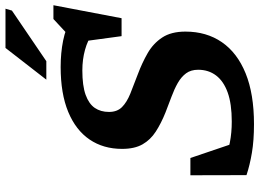

<svg xmlns="http://www.w3.org/2000/svg" viewBox="-146 -810 968 717"><g transform="rotate(-90 338.5 -452.0)"><path d="M569.5 -591.5Q546.5 -609 510.5 -619Q474.5 -629 433.5 -629Q376.5 -629 342.5 -616.8Q308.5 -604.5 293.5 -582.5Q278.5 -560.5 278.5 -529.5Q278.5 -499 296.5 -481Q314.5 -463 346.5 -450Q378.5 -437 420 -421.5Q461.5 -406 497.8 -385.2Q534 -364.5 556.2 -331Q578.5 -297.5 578.5 -244Q578.5 -165.5 539 -108Q499.5 -50.5 422.5 -19.2Q345.5 12 233 12Q172 12 126 4.2Q80 -3.5 42.5 -16L42 -225.5H106.5L177 -17.5L97.5 -96.5Q129.5 -85 165.2 -78Q201 -71 242.5 -71Q308.5 -71 351 -86.2Q393.5 -101.5 414.8 -129.8Q436 -158 436 -196.5Q436 -223.5 422.8 -241.5Q409.5 -259.5 386.8 -272.5Q364 -285.5 335.5 -296Q307 -306.5 276.5 -318.5Q235.5 -335 205 -354.8Q174.5 -374.5 157.5 -404.2Q140.5 -434 140.5 -480.5Q140.5 -550.5 175.5 -602Q210.5 -653.5 278.8 -681.8Q347 -710 446.5 -710Q499 -710 544.8 -700.8Q590.5 -691.5 625 -671.5L562 -678L625.5 -737H677L628.5 -482.5H561.5L540 -641ZM399 -763.5 517.5 -916H664L657 -892L468 -763.5Z"/></g></svg>

Font: Newsreader 9pt SemiBold
Style: Italic
Weight: 600
Italic angle: -17°
Designer: Hugues Gentile
Foundry: Production Type
Version: Version 1.003